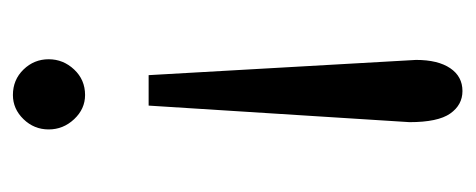

<svg xmlns="http://www.w3.org/2000/svg" viewBox="-234 -474 719 290"><g transform="rotate(90 125.0 -328.5)"><path d="M93 -194 70 -598Q70 -631 82.5 -649.5Q95 -668 117 -668Q138 -668 151 -649.5Q164 -631 164 -588L139 -194ZM123 11Q100 11 84.5 -5Q69 -21 69 -43Q69 -65 84.5 -81.5Q100 -98 123 -98Q144 -98 159.5 -81.5Q175 -65 175 -43Q175 -21 159.5 -5Q144 11 123 11Z"/></g></svg>

Font: Inconsolata UltraCondensed ExtraBold
Style: Regular
Weight: 800
Width: 1
Monospace: yes
Designer: Raph Levien, Cyreal, Brenton Simpson
Foundry: Raph Levien, Cyreal, Google
Version: Version 3.001; ttfautohint (v1.8.2.53-6de2)